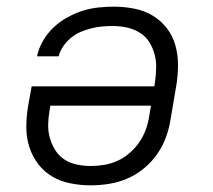

<svg xmlns="http://www.w3.org/2000/svg" viewBox="-20 -548 640 576"><path d="M252 8Q221 8 191 2Q161 -4 136.5 -18.5Q112 -33 94.5 -56Q77 -79 68 -107Q59 -135 59 -166Q59 -197 64 -228L75 -289H443L445 -302Q448 -323 448.5 -344.5Q449 -366 443.5 -386Q438 -406 427 -423Q416 -440 398.5 -450.5Q381 -461 360.5 -465.5Q340 -470 318 -470Q302 -470 286 -468.5Q270 -467 254 -463Q238 -459 222.5 -452.5Q207 -446 193.5 -435Q180 -424 170 -409.5Q160 -395 156 -379H91Q96 -403 109 -425.5Q122 -448 140.5 -465.5Q159 -483 181.5 -495.5Q204 -508 227.5 -515.5Q251 -523 275 -525.5Q299 -528 322 -528Q353 -528 383 -522Q413 -516 437.5 -501.5Q462 -487 480 -464Q498 -441 506 -412.5Q514 -384 514 -353.5Q514 -323 509 -292L492 -192Q488 -165 478.5 -138Q469 -111 452 -86.5Q435 -62 412 -43Q389 -24 362.5 -12.5Q336 -1 307.5 3.5Q279 8 252 8ZM252 -50Q273 -50 293.5 -53.5Q314 -57 333.5 -66Q353 -75 370 -90Q387 -105 399 -123Q411 -141 418 -161Q425 -181 428 -202L433 -231H131L129 -218Q125 -197 124.5 -175.5Q124 -154 129.5 -134.5Q135 -115 145.5 -98Q156 -81 172.5 -70Q189 -59 210 -54.5Q231 -50 252 -50Z"/></svg>

Font: Iosevka Aile Light Oblique
Style: Regular
Weight: 300
Italic angle: -9°
Designer: Belleve Invis
Foundry: Belleve Invis
Version: Version 31.1.0; ttfautohint (v1.8.4)